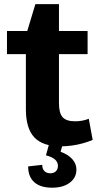

<svg xmlns="http://www.w3.org/2000/svg" viewBox="-20 -688 472 916"><path d="M270 10.1Q183.5 10.1 143.5 -32.9Q103.5 -75.9 103.5 -166.4V-518.4L148.8 -668.4H261.3V-195.8Q261.3 -148.4 278.8 -128.8Q296.3 -109.3 338.7 -109.3Q354.3 -109.3 370.8 -112.1Q387.4 -114.9 403.5 -121.4L422.2 -20.5Q401.9 -11.8 376.6 -4.7Q351.2 2.5 323.8 6.3Q296.4 10.1 270 10.1ZM13.3 -540H397.9V-429.8H13.3ZM228.7 207.5Q173.2 207.5 143.7 181.4Q114.3 155.2 114.3 105.9L181.5 98.4Q181.5 117.8 192 128.3Q202.5 138.7 220 138.7Q236.9 138.7 246.6 129Q256.4 119.3 256.4 102.9Q256.4 85.9 242.9 73.4Q229.4 61 199.3 53L213.8 0H279.5L269 36Q305.8 49.5 325.2 71.6Q344.6 93.6 344.6 120.7Q344.6 159.9 312.8 183.7Q281.1 207.5 228.7 207.5Z"/></svg>

Font: Pathway Extreme 8pt Thin
Style: Regular
Weight: 100
Designer: Eduardo Rodriguez Tunni
Foundry: Eduardo Rodriguez Tunni
Version: Version 1.000